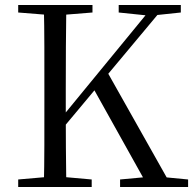

<svg xmlns="http://www.w3.org/2000/svg" viewBox="-20 -748 772 768"><path d="M155.3 0Q157.3 -83.6 157.4 -167.7Q157.5 -251.7 157.5 -336.8V-391.1Q157.5 -476.1 157.4 -560.4Q157.3 -644.8 155.3 -728H245.3Q244.1 -645.2 243.6 -560.7Q243.1 -476.1 243.1 -391.1V-284.2Q243.1 -231.3 243.6 -157.7Q244.1 -84.1 245.3 0ZM52.8 0V-30.1L190.9 -42.1H212.3L346.8 -30.1V0ZM52.8 -698V-728H349.9V-698L212.3 -686.9H190.9ZM460.3 0V-30.1L590.3 -42.1H608.2L732.4 -30.1V0ZM454.8 -698V-728H703.3V-698L598.6 -686.9L577.9 -685.2ZM198.9 -196.5 195.4 -251.5H205.5L223.6 -274.4L595.8 -728H642.9ZM573.4 0 349.5 -401.4 405.2 -467.1 668.3 0Z"/></svg>

Font: Noto Serif KR
Style: Regular
Weight: 200
Designer: Ryoko NISHIZUKA 西塚涼子 (kana & ideographs); Frank Grießhammer (Latin, Greek & Cyrillic); Wenlong ZHANG 张文龙 (bopomofo); San
Foundry: Adobe
Version: Version 2.001;hotconv 1.1.0;makeotfexe 2.6.0